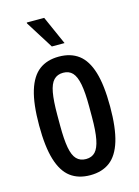

<svg xmlns="http://www.w3.org/2000/svg" viewBox="-113 -787 622 862"><g transform="rotate(-15 198.0 -356.0)"><path d="M198 12Q143 12 106.5 -15.5Q70 -43 51.5 -103.5Q33 -164 33 -263Q33 -363 51.5 -423.5Q70 -484 106.5 -511.5Q143 -539 198 -539Q253 -539 289.5 -511.5Q326 -484 344.5 -423.5Q363 -363 363 -263Q363 -164 344.5 -103.5Q326 -43 289.5 -15.5Q253 12 198 12ZM198 -63Q225 -63 241 -80Q257 -97 264.5 -135.5Q272 -174 272 -238V-288Q272 -353 264.5 -391.5Q257 -430 241 -447Q225 -464 198 -464Q171 -464 154.5 -447Q138 -430 131 -391.5Q124 -353 124 -288V-238Q124 -174 131 -135.5Q138 -97 154.5 -80Q171 -63 198 -63ZM239 -591H180L99 -720V-724H180Z"/></g></svg>

Font: Archivo ExtraCondensed Medium
Style: Regular
Weight: 500
Width: 2
Designer: Hector Gatti
Foundry: Omnibus-Type
Version: Version 2.001